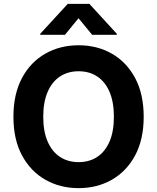

<svg xmlns="http://www.w3.org/2000/svg" viewBox="-20 -974 822 1004"><path d="M391 9.8Q294.4 9.8 217.1 -34.2Q139.8 -78.1 95 -161.6Q50.2 -245 50.2 -363.3Q50.2 -482.3 95 -566Q139.8 -649.7 217.1 -693.5Q294.4 -737.3 391 -737.3Q487.8 -737.3 564.7 -693.5Q641.7 -649.7 686.6 -566Q731.4 -482.3 731.4 -363.3Q731.4 -244.7 686.6 -161.3Q641.7 -77.8 564.7 -34Q487.8 9.8 391 9.8ZM391 -126.2Q447 -126.2 488.4 -153.5Q529.9 -180.8 552.7 -233.7Q575.6 -286.6 575.6 -363.3Q575.6 -440.4 552.7 -493.6Q529.9 -546.8 488.4 -574.1Q447 -601.4 391 -601.4Q335.4 -601.4 293.8 -574.1Q252.2 -546.8 229.2 -493.6Q206.1 -440.4 206.1 -363.3Q206.1 -286.6 229.2 -233.7Q252.2 -180.8 293.8 -153.5Q335.4 -126.2 391 -126.2ZM461.9 -792 390.6 -878.7 319.7 -792H190.4V-797.3L334.4 -953.9H447.3L590.8 -797.3V-792Z"/></svg>

Font: Inter
Style: Regular
Weight: 400
Designer: Rasmus Andersson
Foundry: rsms
Version: Version 4.000;git-8c9346024